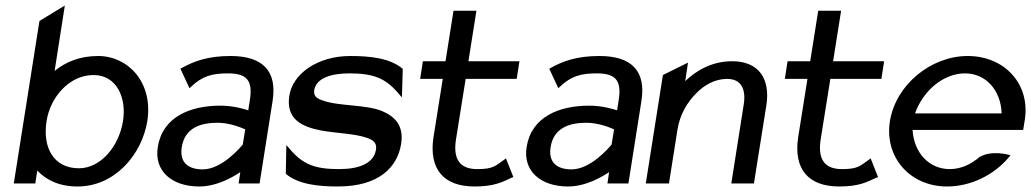

<svg xmlns="http://www.w3.org/2000/svg" viewBox="-20 -665 3738 696"><path d="M30 0H108L115 -47C145 -15 191 11 261 11C399 11 495 -108 514 -226C536 -368 443 -462 336 -462C268 -462 218 -440 178 -408L215 -645L123 -589ZM149 -227C162 -311 230 -393 319 -393C403 -393 439 -311 426 -227C412 -136 346 -55 266 -55C176 -55 133 -128 149 -227Z M552 -132C538 -45 603 11 702 11C768 11 827 -25 851 -41L845 0H921L968 -298C986 -409 931 -462 816 -462C735 -462 684 -444 638 -418L634 -416L667 -345L672 -350C713 -389 748 -399 806 -399C873 -399 897 -375 886 -304L880 -265C866 -270 825 -282 779 -282C669 -282 569 -241 552 -132ZM639 -132C650 -201 706 -220 769 -220C814 -220 858 -201 869 -196L860 -141C851 -130 784 -51 715 -51C662 -51 630 -76 639 -132Z M1029 -319C1015 -232 1076 -205 1144 -192C1197 -182 1267 -181 1311 -165C1332 -158 1347 -147 1343 -123C1335 -72 1281 -52 1209 -52C1121 -52 1076 -69 1027 -129L1018 -139L1016 -35L1017 -34C1062 3 1132 11 1205 11C1356 11 1421 -61 1434 -143C1445 -211 1410 -243 1366 -262C1306 -287 1210 -279 1149 -301C1129 -308 1116 -316 1119 -338C1126 -382 1181 -399 1246 -399C1334 -399 1379 -382 1428 -322L1437 -312L1440 -416L1438 -417C1393 -454 1323 -462 1250 -462C1129 -462 1041 -396 1029 -319Z M1503 -379H1585L1551 -165C1535 -53 1587 11 1700 11C1770 11 1799 -4 1835 -21L1841 -23L1814 -91L1809 -87C1776 -64 1769 -52 1710 -52C1645 -52 1622 -90 1633 -160L1668 -379H1853L1863 -443H1678L1707 -626H1624L1595 -443H1513Z M1889 -132C1875 -45 1940 11 2039 11C2105 11 2164 -25 2188 -41L2182 0H2258L2305 -298C2323 -409 2268 -462 2153 -462C2072 -462 2021 -444 1975 -418L1971 -416L2004 -345L2009 -350C2050 -389 2085 -399 2143 -399C2210 -399 2234 -375 2223 -304L2217 -265C2203 -270 2162 -282 2116 -282C2006 -282 1906 -241 1889 -132ZM1976 -132C1987 -201 2043 -220 2106 -220C2151 -220 2195 -201 2206 -196L2197 -141C2188 -130 2121 -51 2052 -51C1999 -51 1967 -76 1976 -132Z M2321 0H2405L2436 -196C2445 -252 2473 -296 2504 -327C2531 -355 2570 -379 2616 -379C2667 -379 2685 -341 2676 -286L2631 0H2713L2758 -283C2773 -378 2732 -443 2634 -443C2561 -443 2505 -410 2464 -371L2474 -438L2383 -393Z M2825 -379H2907L2873 -165C2857 -53 2909 11 3022 11C3092 11 3121 -4 3157 -21L3163 -23L3136 -91L3131 -87C3098 -64 3091 -52 3032 -52C2967 -52 2944 -90 2955 -160L2990 -379H3175L3185 -443H3000L3029 -626H2946L2917 -443H2835Z M3206 -226C3185 -95 3279 11 3413 11C3501 11 3585 -32 3638 -96L3643 -102L3636 -104C3636 -104 3576 -121 3533 -97H3532C3500 -69 3463 -52 3423 -52C3348 -52 3293 -111 3288 -194H3689L3695 -231C3715 -360 3622 -462 3488 -462C3354 -462 3227 -357 3206 -226ZM3297 -254C3327 -338 3401 -399 3478 -399C3554 -399 3608 -338 3611 -254Z"/></svg>

Font: Charger Sport
Style: DfBdObl
Weight: 400
Designer: Jasper
Foundry: Cannot Into Space Fonts
Version: Version 1.1